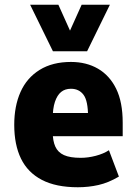

<svg xmlns="http://www.w3.org/2000/svg" viewBox="-20 -778 575 809"><path d="M308 11Q216 11 156.5 -20Q97 -51 68.5 -109.5Q40 -168 40 -252Q40 -331 66.5 -390.5Q93 -450 147 -483.5Q201 -517 279 -517Q344 -517 393 -488.5Q442 -460 469.5 -404Q497 -348 497 -261V-204H181V-302H361L351 -286Q351 -353 332 -378.5Q313 -404 279 -404Q254 -404 237.5 -390.5Q221 -377 211.5 -349Q202 -321 202 -276V-223Q202 -185 213 -160.5Q224 -136 249.5 -124.5Q275 -113 320 -113Q351 -113 383.5 -121.5Q416 -130 439 -145L481 -34Q437 -8 395 1.5Q353 11 308 11ZM203 -562 107 -758H226L275 -649L324 -758H443L347 -562Z"/></svg>

Font: Nunito Sans 7pt Condensed Black
Style: Regular
Weight: 900
Width: 3
Designer: Vernon Adams
Foundry: Vernon Adams
Version: Version 3.101;gftools[0.9.27]